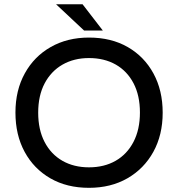

<svg xmlns="http://www.w3.org/2000/svg" viewBox="-20 -890 854 920"><path d="M406.3 10Q300.4 10 221.2 -35.6Q142 -81.3 98 -162.4Q54 -243.5 54 -350.7Q54 -457.2 98.8 -538.3Q143.5 -619.5 223.1 -664.7Q302.6 -710 406.3 -710Q513.1 -710 592.3 -664.4Q671.5 -618.7 715.5 -537.6Q759.5 -456.5 759.5 -350Q759.5 -243.5 714.8 -162.4Q670 -81.3 590.5 -35.6Q510.9 10 406.3 10ZM406.3 -88.2Q479.2 -88.2 534 -119.5Q588.9 -150.9 619.7 -210.2Q650.5 -269.4 650.5 -350.7Q650.5 -432.3 620 -490.7Q589.6 -549.1 534.8 -580.5Q479.9 -611.8 406.3 -611.8Q334.6 -611.8 279.8 -580.5Q224.9 -549.1 194 -490.7Q163 -432.3 163 -350Q163 -268.7 193.6 -209.8Q224.2 -150.9 279.1 -119.5Q333.9 -88.2 406.3 -88.2ZM472.7 -743.7H382.9L248.5 -869.7H375.5Z"/></svg>

Font: REM Medium
Style: Regular
Weight: 500
Designer: Octavio Pardo
Foundry: Ashler Design
Version: Version 1.005;gftools[0.9.28]